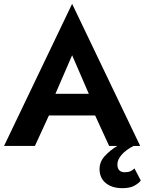

<svg xmlns="http://www.w3.org/2000/svg" viewBox="-20 -761 754 1001"><path d="M681 117 714 180Q703 195 680 207.5Q657 220 618 220Q564 220 531.5 193.5Q499 167 499 120Q499 83 525.5 53.5Q552 24 591 0H549L476 -159H235L162 0H1L356 -741L711 0H676Q637 20 614.5 45.5Q592 71 592 96Q592 137 631 137Q648 137 659.5 132Q671 127 681 117ZM356 -473 269 -272H443Z"/></svg>

Font: Von Semi
Style: Regular
Weight: 600
Version: Version 4.000; ttfautohint (v1.8.4.7-5d5b)